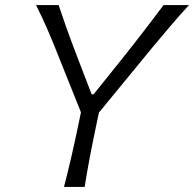

<svg xmlns="http://www.w3.org/2000/svg" viewBox="-20 -733 761 753"><path d="M231 0Q246.5 -60 259.2 -115.2Q272 -170.5 286 -237L297.5 -292.5L196 -546Q179.5 -587 162.8 -625.2Q146 -663.5 121.5 -713H210Q226.5 -663.5 239.2 -627.8Q252 -592 264 -559.8Q276 -527.5 291 -489L339.5 -363H347L444.5 -484.5Q477 -525 503.2 -558.5Q529.5 -592 557.2 -628.2Q585 -664.5 621.5 -713H721Q682 -670.5 646.2 -628.2Q610.5 -586 577 -546L368 -291.5L356.5 -237Q342.5 -170.5 332 -115.2Q321.5 -60 312 0Z"/></svg>

Font: Commissioner Flair Light
Style: Italic
Weight: 300
Italic angle: -12°
Designer: Kostas Bartsokas
Foundry: Kostas Bartsokas
Version: Version 1.000; ttfautohint (v1.8.3)